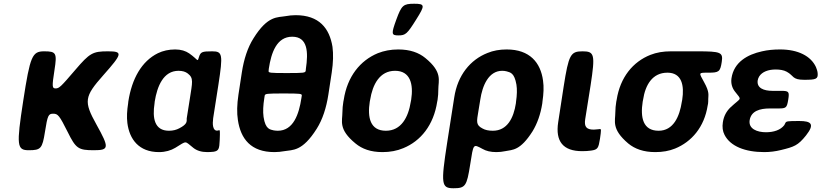

<svg xmlns="http://www.w3.org/2000/svg" viewBox="-20 -802 4385 1025"><path d="M341 -98C385 -9 398 0 481 0C563 0 564 -13 495 -137C426 -261 430 -286 532 -401C634 -516 637 -528 556 -528C475 -528 459 -519 382 -429C305 -339 296 -330 277 -330C258 -330 257 -339 271 -429C285 -519 280 -528 216 -528C152 -528 141 -504 104 -264C67 -24 70 0 134 0C198 0 206 -9 220 -98C234 -186 238 -195 264 -195C289 -195 297 -186 341 -98Z M915 -538C881 -538 850 -531 823 -518C736 -475 684 -382 665 -260L664 -250C658 -212 656 -177 660 -145C671 -59 721 10 829 10C863 10 893 1 916 -13C981 -53 964 -50 1013 -12C1031 2 1055 10 1087 10C1100 10 1111 9 1121 8C1148 3 1151 -7 1153 -55C1155 -103 1154 -108 1150 -107C1145 -106 1125 -96 1118 -126C1115 -138 1116 -155 1118 -171L1146 -350C1171 -512 1168 -528 1113 -528C1058 -528 1051 -525 1042 -497C1033 -468 1040 -482 990 -517C971 -530 947 -538 915 -538ZM993 -272 977 -171C977 -168 976 -164 977 -161C976 -152 978 -138 937 -117C922 -109 904 -104 882 -104C804 -104 793 -172 805 -250L806 -260C819 -341 852 -424 933 -424C955 -424 970 -419 982 -410C1015 -385 1007 -364 993 -272Z M1733 -297 1751 -415C1759 -468 1760 -513 1755 -552C1739 -651 1684 -721 1558 -721C1540 -721 1522 -719 1506 -716C1462 -708 1410 -721 1333 -597C1302 -548 1282 -486 1271 -415L1253 -297C1245 -244 1244 -199 1250 -161C1265 -61 1319 10 1445 10C1463 10 1481 8 1498 5C1542 -3 1593 9 1671 -115C1702 -164 1722 -226 1733 -297ZM1591 -291 1589 -278C1576 -192 1546 -104 1463 -104C1455 -104 1448 -105 1441 -106C1424 -111 1397 -109 1387 -178C1383 -206 1385 -241 1391 -278L1393 -291C1395 -302 1404 -303 1494 -303C1584 -303 1593 -302 1591 -291ZM1540 -606C1624 -606 1626 -522 1613 -435L1612 -424C1610 -413 1601 -412 1511 -412C1421 -412 1412 -413 1414 -424L1415 -435C1428 -521 1457 -606 1540 -606Z M1815 -269 1813 -259C1810 -240 1808 -221 1808 -203C1808 -156 1785 -112 1878 -36C1913 -7 1959 10 2022 10C2062 10 2100 3 2133 -11C2226 -49 2295 -134 2314 -259L2316 -269C2319 -288 2320 -307 2320 -325C2320 -372 2344 -416 2251 -492C2216 -521 2169 -538 2106 -538C2066 -538 2030 -531 1997 -518C1903 -479 1834 -394 1815 -269ZM2175 -269 2173 -259C2160 -176 2122 -104 2040 -104C1956 -104 1941 -175 1954 -259L1956 -269C1969 -351 2007 -424 2089 -424C2171 -424 2188 -352 2175 -269ZM2096 -698C2068 -621 2069 -613 2107 -613C2145 -613 2154 -621 2202 -698C2250 -774 2249 -782 2191 -782C2133 -782 2124 -774 2096 -698Z M2630 10C2646 10 2663 8 2677 5C2717 -3 2757 3 2823 -101C2848 -142 2866 -192 2875 -250L2876 -260C2882 -301 2884 -338 2879 -372C2866 -468 2808 -538 2685 -538C2648 -538 2613 -532 2582 -519C2491 -483 2423 -401 2405 -282L2367 -39C2333 181 2336 203 2401 203C2465 203 2472 191 2490 77C2508 -37 2505 -34 2556 -7C2575 4 2599 10 2630 10ZM2611 -104C2588 -104 2570 -108 2556 -116C2519 -135 2525 -154 2534 -209L2544 -270C2555 -344 2588 -424 2661 -424C2670 -424 2677 -423 2685 -421C2704 -415 2726 -414 2737 -350C2741 -325 2740 -294 2735 -260L2734 -250C2722 -172 2688 -104 2611 -104Z M3088 5C3105 5 3121 4 3135 2C3172 -3 3175 -12 3183 -61C3190 -109 3190 -114 3182 -113L3174 -112L3150 -110C3111 -110 3098 -125 3104 -165L3133 -347C3158 -511 3154 -528 3090 -528C3026 -528 3016 -511 2989 -339L2960 -150C2944 -47 2986 5 3088 5Z M3833 -471C3841 -523 3829 -528 3702 -528H3561C3521 -528 3485 -522 3452 -509C3359 -472 3291 -390 3272 -269L3270 -259C3267 -240 3265 -221 3265 -203C3265 -156 3243 -113 3334 -36C3369 -7 3416 10 3478 10C3517 10 3552 4 3584 -9C3672 -45 3740 -123 3758 -239L3760 -249C3761 -257 3761 -265 3761 -273C3761 -295 3769 -309 3739 -363C3711 -415 3706 -414 3762 -414C3818 -414 3825 -419 3833 -471ZM3543 -414C3620 -414 3634 -346 3622 -269L3620 -259C3608 -180 3575 -104 3496 -104C3412 -104 3398 -175 3411 -259L3413 -269C3425 -349 3463 -414 3543 -414Z M4090 -223H4136C4177 -223 4181 -227 4188 -270C4195 -313 4191 -317 4150 -317H4104C4057 -317 4019 -332 4025 -373C4026 -380 4029 -387 4033 -394C4049 -419 4082 -431 4121 -431C4142 -431 4164 -428 4180 -419C4219 -398 4208 -376 4273 -376C4337 -376 4348 -380 4345 -412C4344 -423 4340 -434 4336 -444C4309 -503 4240 -538 4145 -538C4110 -538 4078 -535 4048 -528C3971 -511 3898 -471 3885 -384C3881 -356 3889 -332 3903 -314C3941 -264 3940 -285 3880 -229C3859 -209 3844 -183 3839 -149C3835 -124 3838 -101 3848 -82C3879 -21 3958 10 4060 10C4090 10 4121 6 4149 -1C4219 -18 4240 -25 4283 -79C4331 -140 4311 -156 4247 -156C4182 -156 4177 -155 4172 -144C4171 -141 4169 -137 4167 -134C4147 -108 4111 -96 4069 -96C4022 -96 3975 -114 3982 -160C3990 -210 4037 -223 4090 -223Z"/></svg>

Font: Asimov Print
Style: AIt
Weight: 500
Designer: Google
Version: Version 2.000980: 2014